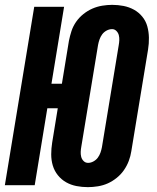

<svg xmlns="http://www.w3.org/2000/svg" viewBox="-26 -763 646 791"><path d="M336 8Q312 8 289 3.5Q266 -1 246.5 -12Q227 -23 212.5 -41Q198 -59 191.5 -81Q185 -103 185 -127Q185 -151 189 -176L212 -317H169L117 0H-6L115 -735H238L186 -418H229L258 -595Q262 -615 268.5 -635Q275 -655 287.5 -673Q300 -691 317.5 -705Q335 -719 354.5 -727.5Q374 -736 395 -739.5Q416 -743 436 -743Q460 -743 483 -738.5Q506 -734 526 -723Q546 -712 560.5 -694Q575 -676 581 -654Q587 -632 587.5 -608Q588 -584 584 -559L515 -140Q512 -120 504.5 -100Q497 -80 484.5 -62Q472 -44 454.5 -30Q437 -16 418 -7.5Q399 1 377.5 4.5Q356 8 336 8ZM337 -92Q348 -92 359 -98Q370 -104 377 -113.5Q384 -123 388 -134.5Q392 -146 394 -157L463 -576Q465 -587 465.5 -597.5Q466 -608 463.5 -618Q461 -628 453.5 -635.5Q446 -643 436 -643Q424 -643 413 -637Q402 -631 395 -621.5Q388 -612 384 -600.5Q380 -589 378 -578L309 -159Q307 -148 306.5 -137.5Q306 -127 308.5 -117Q311 -107 318.5 -99.5Q326 -92 337 -92Z"/></svg>

Font: Iosevka Heavy Extended Oblique
Style: Regular
Weight: 900
Width: 7
Italic angle: -9°
Monospace: yes
Designer: Belleve Invis
Foundry: Belleve Invis
Version: Version 32.5.0; ttfautohint (v1.8.4)